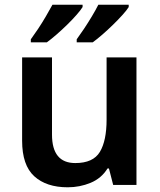

<svg xmlns="http://www.w3.org/2000/svg" viewBox="-20 -786 678 816"><path d="M560 -542V0H461L443 -70H437Q411 -28 365 -9Q319 10 268 10Q177 10 125.5 -37Q74 -84 74 -188V-542H201V-214Q201 -93 300 -93Q376 -93 404.5 -140.5Q433 -188 433 -278V-542ZM527 -766V-756Q519 -743 501 -723Q483 -703 460.5 -681Q438 -659 415 -639Q392 -619 374 -606H306V-619Q320 -638 337 -663.5Q354 -689 370.5 -716.5Q387 -744 398 -766ZM331 -766V-756Q323 -743 305.5 -723Q288 -703 265.5 -681Q243 -659 220 -639Q197 -619 179 -606H111V-619Q125 -638 142 -663.5Q159 -689 175 -716.5Q191 -744 203 -766Z"/></svg>

Font: Noto Sans Cherokee SemiBold
Style: Regular
Weight: 600
Designer: Monotype Design Team
Foundry: Monotype Imaging Inc.
Version: Version 2.001; ttfautohint (v1.8.4.7-5d5b)